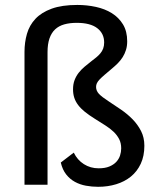

<svg xmlns="http://www.w3.org/2000/svg" viewBox="-20 -736 626 765"><path d="M486.8 -571.3Q486.8 -552.2 481.9 -536.9Q477.1 -521.5 468.8 -508.3Q460.4 -495.1 449.5 -484.1Q438.5 -473.1 426.8 -463.4Q408.7 -448.2 396.5 -437.7Q384.3 -427.2 376.7 -419.2Q369.1 -411.1 366 -404.3Q362.8 -397.5 362.8 -389.6Q362.8 -374.5 374 -362.3Q385.3 -350.1 412.6 -332.5Q437 -316.4 462.4 -299.1Q487.8 -281.7 508.3 -260.7Q528.8 -239.7 542 -213.9Q555.2 -188 555.2 -155.3Q555.2 -114.3 540.8 -83.5Q526.4 -52.7 501.5 -32.5Q476.6 -12.2 443.1 -2Q409.7 8.3 371.1 8.3Q346.2 8.3 322.3 3.9Q298.3 -0.5 278.3 -11.5Q258.3 -22.5 243.7 -41Q229 -59.6 222.2 -88.4L273.9 -127.9Q288.1 -98.6 314.2 -82Q340.3 -65.4 373 -65.4Q398.4 -65.4 415.5 -72.5Q432.6 -79.6 443.1 -90.8Q453.6 -102.1 458.3 -116.2Q462.9 -130.4 462.9 -145Q462.9 -166 454.8 -181.6Q446.8 -197.3 432.9 -210.7Q418.9 -224.1 399.7 -236.3Q380.4 -248.5 357.9 -262.7Q334.5 -277.3 318.1 -290.5Q301.8 -303.7 291.3 -317.6Q280.8 -331.5 275.9 -346.7Q271 -361.8 271 -379.9Q271 -400.9 277.1 -416.7Q283.2 -432.6 293.2 -445.6Q303.2 -458.5 316.4 -469.7Q329.6 -481 344.2 -492.2Q354.5 -500 363.8 -507.6Q373 -515.1 380.1 -523.7Q387.2 -532.2 391.1 -542.7Q395 -553.2 395 -566.9Q395 -602.5 367.4 -623.8Q339.8 -645 285.6 -645Q257.8 -645 236.1 -638.9Q214.4 -632.8 199.7 -619.1Q185.1 -605.5 177.2 -583Q169.4 -560.5 169.4 -527.8V0H77.6V-528.8Q77.6 -567.4 87.4 -601.3Q97.2 -635.3 121.1 -660.9Q145 -686.5 185.8 -701.4Q226.6 -716.3 288.1 -716.3Q326.2 -716.3 362.1 -708.5Q397.9 -700.7 425.5 -683.6Q453.1 -666.5 470 -638.9Q486.8 -611.3 486.8 -571.3Z"/></svg>

Font: Shanti
Style: Regular
Weight: 400
Designer: vernon adams
Foundry: vernon adams
Version: Version 1.000